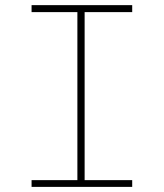

<svg xmlns="http://www.w3.org/2000/svg" viewBox="-20 -731 640 751"><path d="M103.5 -710.9H497.1V-683.6H311V-26.4H497.1V0H103.5V-26.4H282.7V-683.6H103.5Z"/></svg>

Font: Roboto Mono Thin
Style: Regular
Weight: 250
Designer: Google
Version: Version 2.000985; 2015; ttfautohint (v1.3)